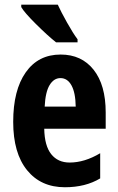

<svg xmlns="http://www.w3.org/2000/svg" viewBox="-20 -786 500 816"><path d="M255.9 9.8Q153.8 9.8 95 -62.7Q36.1 -135.3 36.1 -268.1Q36.1 -402.8 89.4 -478.5Q142.6 -554.2 237.8 -554.2Q326.7 -554.2 377.9 -489.5Q429.2 -424.8 429.2 -308.1V-238.8H168Q169.4 -166 197.8 -130.6Q226.1 -95.2 275.9 -95.2Q339.4 -95.2 405.8 -134.8V-27.8Q343.3 9.8 255.9 9.8ZM236.8 -454.1Q209 -454.1 190.9 -424.6Q172.9 -395 169.9 -333H301.8Q300.8 -392.6 283.7 -423.3Q266.6 -454.1 236.8 -454.1ZM218.3 -606Q181.6 -635.3 132.3 -684.3Q83 -733.4 70.3 -755.9V-766.1H225.6Q238.8 -736.8 264.9 -690.2Q291 -643.6 309.6 -619.1V-606Z"/></svg>

Font: TypoPRO Open Sans Condensed
Style: Bold
Weight: 700
Width: 3
Foundry: Ascender Corporation
Version: Version 1.11